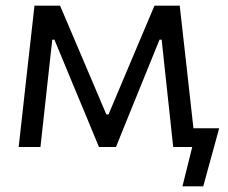

<svg xmlns="http://www.w3.org/2000/svg" viewBox="-20 -516 802 674"><path d="M620.5 138 657.6 -11.1 684.2 0H596.6V-65.7Q630.6 -65.7 671.4 -65.7Q712.2 -65.7 749.2 -65.7Q742.3 -39.9 735.2 -13.8Q728.2 12.2 720.9 37.9Q714 62.8 707.2 87.9Q700.5 113 693.6 138ZM45.5 0Q51.7 -54.4 57.5 -106.7Q63.3 -159 69 -210.6L76.6 -278.7Q82.8 -332.9 88.9 -387.5Q94.9 -442.1 101 -496.2H190.8Q211.3 -448 232.2 -399Q253.2 -350.1 273.3 -302.5L353.3 -114.4H361L440.4 -302.5Q460.9 -351.3 481.5 -399.7Q502 -448.1 522.3 -496.2H610.9Q616.9 -443.1 623.1 -387.3Q629.4 -331.6 635.4 -278.1L643 -209.5Q648.5 -159.5 654.5 -106.6Q660.5 -53.6 666.5 0H588Q582 -57.1 575.6 -115.2Q569.3 -173.4 563.2 -230.3L547.5 -376.7H540L476.6 -220.6Q454.3 -165.6 431.8 -110.5Q409.3 -55.3 387.1 0H327.3Q304.5 -55.3 281.8 -110.1Q259.1 -164.8 236.4 -219L171 -376.7H163.5L147.5 -232Q141.1 -173.8 134.8 -115.9Q128.4 -57.9 122 0Z"/></svg>

Font: Commissioner Thin
Style: Regular
Weight: 100
Designer: Kostas Bartsokas
Foundry: Kostas Bartsokas
Version: Version 1.001;gftools[0.9.23]